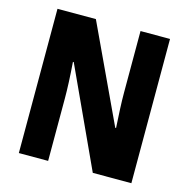

<svg xmlns="http://www.w3.org/2000/svg" viewBox="-105 -816 903 918"><g transform="rotate(15 346.5 -357.0)"><path d="M625 0H434L209 -488H205Q209 -436 211 -390Q213 -344 213 -309V0H68V-714H258L482 -236H486Q483 -285 481 -329Q479 -373 479 -409V-714H625Z"/></g></svg>

Font: Noto Sans Condensed ExtraBold
Style: Regular
Weight: 800
Width: 3
Designer: Monotype Design Team
Foundry: Monotype Imaging Inc.
Version: Version 2.013; ttfautohint (v1.8.4.7-5d5b)